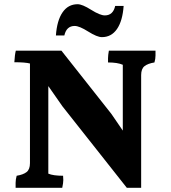

<svg xmlns="http://www.w3.org/2000/svg" viewBox="-20 -980 812 910"><path d="M463 -804Q440 -804 398 -830.5Q356 -857 334 -857Q295 -857 285 -812H245Q250 -883 276.5 -921.5Q303 -960 348 -960Q370 -960 412 -933.5Q454 -907 477 -907Q516 -907 526 -952H566Q561 -881 534.5 -842.5Q508 -804 463 -804ZM717 -740Q717 -732 717 -716.5Q717 -701 712 -684Q681 -679 665 -666.5Q649 -654 649 -624V-90H581L276 -476L209 -572V-157Q232 -147 279 -147Q280 -140 280 -126.5Q280 -113 275 -90H54Q54 -98 54 -113.5Q54 -129 59 -147Q90 -152 106 -164.5Q122 -177 122 -207V-679Q100 -685 48 -685Q50 -721 55 -740H271L508 -440L562 -361V-673Q537 -684 492 -684Q492 -690 492 -704Q492 -718 496 -740Z"/></svg>

Font: Halant
Style: Bold
Weight: 700
Designer: Hitesh Malaviya (Devanagari), Satya Rajpurohit (Latin)
Foundry: Indian Type Foundry
Version: Version 1.101;PS 1.0;hotconv 1.0.78;makeotf.lib2.5.61930; tt